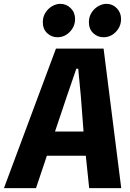

<svg xmlns="http://www.w3.org/2000/svg" viewBox="-56 -980 676 1000"><path d="M-35.5 0 235.5 -727H483.5L575.5 0H408.5L384 -235L464.5 -169H141L161 -295H445.5L383.5 -237L365.5 -473.5L351.5 -622H341.5L290.5 -473.5L131.5 0ZM243 -786Q212.5 -786 189.8 -807.2Q167 -828.5 167 -864.5Q167 -892.5 180.8 -914Q194.5 -935.5 215.5 -947.8Q236.5 -960 258.5 -960Q289.5 -960 312.2 -937.5Q335 -915 335 -881Q335 -842.5 307.8 -814.2Q280.5 -786 243 -786ZM483 -786Q452.5 -786 429.8 -807.2Q407 -828.5 407 -864.5Q407 -892.5 420.8 -914Q434.5 -935.5 455.8 -947.8Q477 -960 498.5 -960Q530 -960 552.2 -937.2Q574.5 -914.5 574.5 -881Q574.5 -842 547.5 -814Q520.5 -786 483 -786Z"/></svg>

Font: Spline Sans Mono
Style: Bold Italic
Weight: 700
Italic angle: -4°
Monospace: yes
Version: Version 1.004